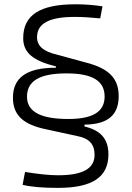

<svg xmlns="http://www.w3.org/2000/svg" viewBox="-20 -786 626 913"><path d="M544.4 -329.1C544.4 -414.6 495.6 -460 395 -486.8L252 -525.9C187.5 -541 156.2 -565.9 156.2 -609.4C156.2 -674.3 213.9 -705.6 335.4 -705.6C371.1 -705.6 409.7 -703.1 456.5 -698.7L467.3 -755.9C425.8 -762.2 384.8 -765.6 338.4 -765.6C169.9 -765.6 90.3 -714.4 90.3 -604.5C90.3 -535.6 136.7 -497.1 246.1 -470.2V-463.9C107.4 -464.4 41.5 -417 41.5 -321.3C41.5 -237.3 92.3 -193.4 198.2 -171.4L348.6 -138.7C403.3 -128.4 429.7 -100.6 429.7 -49.8C429.7 15.6 374 47.4 256.3 47.4C213.9 47.4 163.6 42 99.1 31.7L87.4 92.8C128.9 103 182.6 107.4 256.3 107.4C418.9 107.4 495.6 56.2 495.6 -51.8C495.6 -125.5 458.5 -166.5 381.8 -184.6V-193.4C492.2 -194.3 544.4 -238.3 544.4 -329.1ZM108.4 -326.2C108.4 -401.4 168.9 -437 296.4 -437C414.6 -437 477.5 -404.3 477.5 -327.1C477.5 -254.9 421.9 -220.2 305.2 -220.2C179.2 -220.2 108.4 -251.5 108.4 -326.2Z"/></svg>

Font: Cascadia Code Light
Style: Regular
Weight: 300
Monospace: yes
Designer: Aaron Bell
Foundry: Saja Typeworks
Version: Version 2404.023